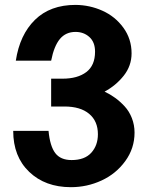

<svg xmlns="http://www.w3.org/2000/svg" viewBox="-20 -755 607 788"><path d="M44.9 -505.9Q61 -612.3 123.5 -673.6Q186 -734.9 290 -734.9Q348.6 -734.4 400.6 -710.9Q452.6 -687.5 486.3 -641.4Q520 -595.2 520 -536.1Q520 -484.9 487.8 -444.3Q455.6 -403.8 409.2 -378.9Q432.1 -368.2 452.4 -353.5Q472.7 -338.9 491.5 -318.6Q510.3 -298.3 521.2 -270.3Q532.2 -242.2 532.2 -210.9Q532.2 -146 494.1 -93.8Q456.1 -41.5 396.7 -14.2Q337.4 13.2 271 13.2Q165.5 13.2 99.9 -49.6Q34.2 -112.3 34.2 -217.8H179.2Q185.1 -155.3 206.8 -126.7Q228.5 -98.1 273.9 -98.1Q327.6 -98.1 354.7 -128.2Q381.8 -158.2 381.8 -204.1Q381.8 -257.8 345.9 -287.8Q310.1 -317.9 244.1 -317.9H189.9V-432.1H236.8Q298.3 -432.1 334.2 -459.2Q370.1 -486.3 370.1 -543Q370.1 -582 346.9 -603Q323.7 -624 290 -624Q250 -624 225.8 -595Q201.7 -565.9 189.9 -505.9Z"/></svg>

Font: Perun
Style: Bold
Weight: 700
Foundry: Copyright (c) Stefan Peev, Context Ltd, 2016
Version: Version 1.0000